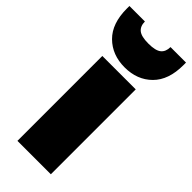

<svg xmlns="http://www.w3.org/2000/svg" viewBox="-264 -861 902 902"><g transform="rotate(45 187.0 -410.0)"><path d="M75 0V-564H297V0ZM375 -803Q375 -704 322.5 -652Q270 -600 187 -600Q104 -600 51.5 -652Q-1 -704 -1 -803V-820H102Q102 -789 121 -773.5Q140 -758 187 -758Q234 -758 253 -773.5Q272 -789 272 -820H375Z"/></g></svg>

Font: Poppins Black
Style: Regular
Weight: 900
Designer: Ninad Kale (Devanagari), Jonny Pinhorn (Latin)
Foundry: Indian Type Foundry
Version: Version 3.200;PS 1.000;hotconv 16.6.54;makeotf.lib2.5.65590